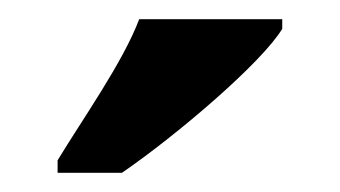

<svg xmlns="http://www.w3.org/2000/svg" viewBox="-20 -786 354 200"><path d="M40 -619V-606H107C164 -645 253 -721 274 -756V-766H125C108 -721 66 -662 40 -619Z"/></svg>

Font: Noto Serif Georgian ExtraCondensed ExtraBold
Style: Regular
Weight: 800
Width: 2
Designer: Monotype Design Team, Akaki Razmadze
Foundry: Google LLC
Version: Version 2.003